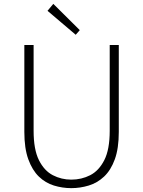

<svg xmlns="http://www.w3.org/2000/svg" viewBox="-20 -961 740 994"><path d="M349 13Q303 13 259 -0.5Q215 -14 181 -47Q147 -80 126.5 -136.5Q106 -193 106 -278V-728H154V-284Q154 -187 181.5 -132Q209 -77 253.5 -54Q298 -31 349 -31Q402 -31 447 -54Q492 -77 520 -132Q548 -187 548 -284V-728H595V-278Q595 -193 574.5 -136.5Q554 -80 519 -47Q484 -14 439.5 -0.5Q395 13 349 13ZM372 -781 226 -905 256 -941 393 -805Z"/></svg>

Font: Noto Sans TC ExtraLight
Style: Regular
Weight: 250
Designer: Ryoko NISHIZUKA  (kana, bopomofo & ideographs); Paul D. Hunt (Latin, Greek & Cyrillic); Sandoll Communications , Soo-you
Foundry: Adobe
Version: Version 2.004-H2;hotconv 1.0.118;makeotfexe 2.5.65603